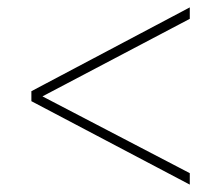

<svg xmlns="http://www.w3.org/2000/svg" viewBox="-20 -618 599 520"><path d="M494 -118V-149L95 -357L494 -567V-598L65 -371V-344Z"/></svg>

Font: Noto Serif Gurmukhi Thin
Style: Regular
Weight: 100
Designer: Vaibhav Singh and the Monotype Design Team
Foundry: Monotype Imaging Inc.
Version: Version 2.004